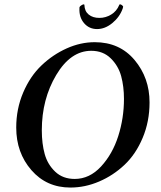

<svg xmlns="http://www.w3.org/2000/svg" viewBox="-20 -842 730 872"><path d="M431.6 -760.7Q460 -760.7 484.9 -775.9Q509.8 -791 521.5 -819.3Q521.5 -822.3 525.4 -822.3Q529.3 -822.3 534.7 -817.9Q540 -813.5 539.1 -810.5L538.1 -806.6Q537.1 -803.7 537.1 -802.7Q523.4 -764.6 490.2 -737.3Q457 -710 420.9 -710Q384.8 -710 361.8 -736.8Q338.9 -763.7 340.8 -803.7Q340.8 -804.7 340.8 -807.6L341.8 -810.5Q342.8 -813.5 349.6 -817.9Q356.4 -822.3 360.4 -822.3Q363.3 -822.3 363.3 -819.3Q364.3 -791 382.8 -775.9Q401.4 -760.7 431.6 -760.7ZM394.5 -611.3Q300.8 -611.3 235.4 -501.5Q169.9 -391.6 169.9 -250Q169.9 -189.5 183.1 -142.1Q196.3 -94.7 231 -62Q265.6 -29.3 319.3 -29.3Q386.7 -29.3 439 -85.9Q491.2 -142.6 517.1 -224.1Q543 -305.7 543 -392.6Q543 -449.2 530.3 -496.1Q517.6 -543 482.9 -577.1Q448.2 -611.3 394.5 -611.3ZM410.2 -650.4Q523.4 -650.4 591.3 -569.3Q659.2 -488.3 659.2 -377Q659.2 -290 627.9 -215.8Q596.7 -141.6 545.4 -93.3Q494.1 -44.9 430.2 -17.6Q366.2 9.8 299.8 9.8Q191.4 9.8 122.6 -69.3Q53.7 -148.4 53.7 -262.7Q53.7 -347.7 85.4 -421.9Q117.2 -496.1 168.5 -544.9Q219.7 -593.8 282.7 -622.1Q345.7 -650.4 410.2 -650.4Z"/></svg>

Font: Crimson
Style: SemiboldItalic
Weight: 600
Italic angle: -11°
Version: Version 0.8 ; ttfautohint (v1.00) -l 8 -r 50 -G 200 -x 14 -D